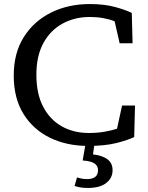

<svg xmlns="http://www.w3.org/2000/svg" viewBox="-20 -706 732 950"><path d="M416 16Q310 16 227 -24.5Q144 -65 96 -142.5Q48 -220 48 -332Q48 -444 98 -523Q148 -602 233 -644Q318 -686 424 -686Q496 -686 549 -671.5Q602 -657 632 -642L636 -492H572L547 -601Q521 -611 490 -616.5Q459 -622 424 -622Q350 -622 290 -589.5Q230 -557 195 -493.5Q160 -430 160 -336Q160 -242 193.5 -178Q227 -114 285.5 -81Q344 -48 420 -48Q461 -48 496 -54Q531 -60 559 -69L584 -184H648L644 -28Q614 -13 557 1.5Q500 16 416 16ZM389 88 405 -4H449L440 58Q486 63 511.5 82Q537 101 537 136Q537 175 505.5 199.5Q474 224 415 224Q390 224 373.5 220.5Q357 217 349 214L361 172Q370 175 382.5 177.5Q395 180 411 180Q465 180 465 136Q465 115 448 103Q431 91 389 88Z"/></svg>

Font: Source Serif 4 Caption
Style: Regular
Weight: 400
Designer: Frank Grießhammer
Foundry: Adobe Systems Incorporated
Version: Version 4.004;hotconv 1.0.117;makeotfexe 2.5.65602